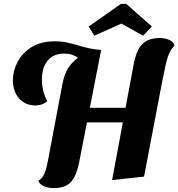

<svg xmlns="http://www.w3.org/2000/svg" viewBox="-20 -916 915 985"><path d="M555 8 667 -593Q676 -636 691 -664Q706 -692 732.5 -706.5Q759 -721 799 -721Q827 -721 849 -711Q871 -701 875 -682Q858 -665 847.5 -641Q837 -617 829.5 -582Q822 -547 812 -497L719 -10ZM255 49Q226 49 203.5 38.5Q181 28 177 10Q191 3 199.5 -9.5Q208 -22 214 -41.5Q220 -61 226 -92L300 -484Q310 -540 336.5 -576.5Q363 -613 404 -633Q445 -653 499 -660L386 -83Q377 -39 362.5 -9.5Q348 20 322.5 34.5Q297 49 255 49ZM163 -375Q126 -375 99.5 -392.5Q73 -410 59.5 -439Q46 -468 46 -504Q46 -552 70 -598Q94 -644 141.5 -674Q189 -704 261 -704Q296 -704 325.5 -697.5Q355 -691 381.5 -683Q408 -675 436.5 -668.5Q465 -662 498 -660L378 -617L376 -623Q364 -630 348.5 -635.5Q333 -641 308 -641Q255 -641 225 -605.5Q195 -570 195 -508Q195 -480 201 -453.5Q207 -427 222 -397Q210 -385 193.5 -380Q177 -375 163 -375ZM393 -288 407 -363H664L650 -288ZM464 -733 435 -780 600 -896H628L759 -780L714 -733L603 -795Z"/></svg>

Font: Sansita Swashed Light SemiBold
Style: Regular
Weight: 600
Version: Version 1.003